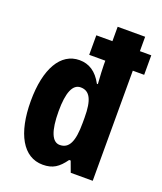

<svg xmlns="http://www.w3.org/2000/svg" viewBox="-142 -851 801 952"><g transform="rotate(20 259.0 -375.0)"><path d="M197 10C250 10 279 -10 313 -57H321L342 0H458V-581H518V-684H458V-760H313V-684H228V-581H313V-559C313 -538 315 -505 318 -459H313C283 -515 243 -540 193 -540C94 -540 34 -438 34 -267C34 -96 93 10 197 10ZM243 -111C203 -111 181 -162 181 -267C181 -365 202 -415 244 -415C292 -415 313 -374 313 -281V-253C313 -154 292 -111 243 -111Z"/></g></svg>

Font: Noto Sans Thai Looped ExtraCondensed ExtraBold
Style: Regular
Weight: 800
Width: 2
Designer: Sasikarn Vongin, Ben Mitchell
Foundry: The Fontpad Ltd
Version: Version 1.001